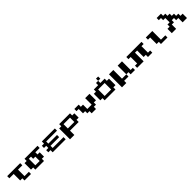

<svg xmlns="http://www.w3.org/2000/svg" viewBox="1083 -4417 7835 7835"><g transform="rotate(-45 5000.0 -500.0)"><path d="M500 -125V-250H375V-625H125V-750H875V-625H625V-250H875V-125Z M1125 -125V-250H1000V-625H1125V-750H1875V-625H1625V-500H1750V-250H1625V-125ZM1250 -250H1500V-500H1375V-625H1250Z M2125 -125V-250H2000V-375H2125V-500H2000V-625H2125V-750H2875V-625H2250V-500H2750V-375H2250V-250H2875V-125Z M3000 0V-625H3125V-750H3750V-625H3875V-375H3750V-250H3250V0ZM3250 -375H3625V-625H3250Z M4375 -125V-250H4250V-375H4125V-625H4000V-750H4250V-625H4375V-375H4625V-750H4875V-375H4750V-250H4625V-125Z M5625 -875H5500V-1000H5625ZM5875 -625V-250H5750V-125H5125V-250H5000V-625H5125V-750H5375V-875H5500V-750H5750V-625ZM5625 -625H5250V-250H5625Z M6250 -250H6500V-125H6250V0H6000V-750H6250ZM6875 -250V-125H6625V-250H6500V-750H6750V-250Z M7000 -125V-250H7125V-625H7000V-750H7875V-625H7750V-250H7875V-125H7625V-250H7500V-625H7375V-125Z M8375 -125V-250H8250V-625H8125V-750H8500V-250H8750V-125Z M9000 -125V-375H9125V-500H9250V-750H9125V-875H9000V-1000H9250V-875H9375V-750H9500V-625H9625V-500H9750V-375H9875V-125H9625V-375H9500V-500H9375V-375H9250V-125Z"/></g></svg>

Font: Press Start 2P
Style: Regular
Weight: 400
Designer: CodeMan38
Foundry: CodeMan38
Version: Version 3.000